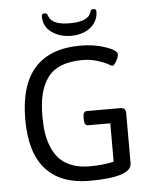

<svg xmlns="http://www.w3.org/2000/svg" viewBox="-50 -718 609 764"><g transform="rotate(-5 254.0 -335.5)"><path d="M254.1 -576.3Q210.1 -576.3 177.4 -599.3Q144.7 -622.3 144.7 -663.1Q144.7 -674.6 155.8 -674.6Q160.5 -674.6 163.1 -673.2Q165.7 -671.8 166.7 -670Q167.7 -668.3 169.4 -663.7Q171.2 -659.1 172.8 -656Q188.7 -626.6 254.1 -626.6Q319.5 -626.6 335.3 -656Q336.5 -658.7 338.3 -663.7Q340.1 -668.6 341.1 -670.2Q342.1 -671.8 344.6 -673.2Q347.2 -674.6 351.6 -674.6Q358.3 -674.6 360.5 -672Q362.7 -669.4 362.7 -663.1Q362.7 -635.8 346.4 -615.3Q330.2 -594.9 306 -585.6Q281.8 -576.3 254.1 -576.3ZM276.7 4.8Q162.5 4.8 102.9 -61Q43.2 -126.8 43.2 -260.4Q43.2 -534.3 288.1 -534.3Q342.1 -534.3 387.4 -518.6Q432.8 -503 432.8 -487.1Q432.8 -476.4 423.5 -459.8Q414.2 -443.1 406.7 -443.1Q405.1 -443.1 390.4 -451.4Q375.7 -459.8 348.6 -468.1Q321.4 -476.4 289.7 -476.4Q240.2 -476.4 205.5 -462.5Q170.8 -448.7 150.6 -420.9Q130.4 -393.2 121.3 -355.7Q112.2 -318.3 112.2 -267.1Q112.2 -230.3 116.7 -200Q121.3 -169.6 133.2 -141.7Q145.1 -113.8 163.9 -94.5Q182.7 -75.3 212.6 -64Q242.6 -52.7 281.8 -52.7Q336.9 -52.7 378.9 -62.6V-216H290.5Q275.1 -216 275.1 -238.6V-250.1Q275.1 -272.7 290.5 -272.7H422.9Q435.2 -272.7 440.3 -267.5Q445.5 -262.4 445.5 -250.1V-50.3Q445.5 4.8 276.7 4.8Z"/></g></svg>

Font: Jaldi
Style: Regular
Weight: 400
Designer: Pablo Cosgaya and Nicolas Silva
Foundry: Omnibus-Type
Version: Version 1.001;PS 001.001;hotconv 1.0.70;makeotf.lib2.5.58329